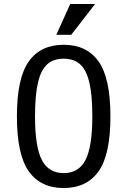

<svg xmlns="http://www.w3.org/2000/svg" viewBox="-20 -935 640 965"><path d="M300 -640Q249 -640 217.5 -612Q186 -584 171 -520.5Q156 -457 156 -350Q156 -198 190 -131.5Q224 -65 300 -65Q376 -65 410 -131.5Q444 -198 444 -350Q444 -457 429 -520.5Q414 -584 382.5 -612Q351 -640 300 -640ZM300 -710Q416 -710 475.5 -626Q535 -542 535 -350Q535 -158 475.5 -74Q416 10 300 10Q184 10 124.5 -74Q65 -158 65 -350Q65 -542 124.5 -626Q184 -710 300 -710ZM333 -915H458L338 -760H263Z"/></svg>

Font: Sligoil Micro
Style: Regular
Weight: 400
Designer: Ariel Martín Pérez
Foundry: Igor Stepanchenko
Version: Version 1.001